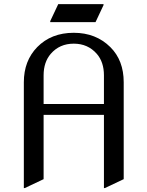

<svg xmlns="http://www.w3.org/2000/svg" viewBox="-20 -909 728 948"><path d="M97.7 19.5V-502.9Q97.7 -608.4 163.6 -676.3Q232.9 -747.1 344.2 -747.1Q453.6 -747.1 524.9 -676.3Q590.8 -610.8 590.8 -502.9V-24.4L498 19.5H493.2V-341.8H195.3V-24.4L102.5 19.5ZM195.3 -395.5H493.2V-537.1Q493.2 -602.5 458 -643.1Q414.1 -693.4 344.2 -693.4Q273.9 -693.4 230.5 -643.1Q195.3 -602.1 195.3 -537.1ZM228 -799.8V-804.7L267.6 -888.7H491.2V-883.8L451.7 -799.8Z"/></svg>

Font: Nova Slim
Style: Book
Weight: 400
Version: Version 2.000